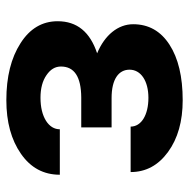

<svg xmlns="http://www.w3.org/2000/svg" viewBox="-16 -562 587 596"><g transform="rotate(90 278.0 -264.5)"><path d="M46.4 -149.4C46.4 -101.6 69.3 -63 114.7 -34.2C160.2 -4.9 218.8 9.8 291.5 9.8C359.4 9.8 414.6 -5.4 458 -35.6C501.5 -65.9 522.9 -106 522.9 -156.2H381.8C381.8 -139.2 373 -124.5 355.5 -113.3C337.4 -102.1 313.5 -96.2 283.7 -96.2C254.9 -96.2 231.4 -102.5 213.9 -114.7C195.8 -127 187 -141.6 187 -159.7C187 -201.2 218.8 -222.2 282.7 -222.7H376V-316.9H284.7C226.1 -316.9 196.8 -338.9 196.8 -372.6C196.8 -407.7 231.4 -431.2 284.2 -431.2C337.4 -431.2 373.5 -409.2 373.5 -376H514.6C514.6 -423.3 493.7 -461.9 452.1 -492.2C410.6 -522.5 356.9 -537.6 291.5 -537.6C218.8 -537.6 161.1 -523.9 119.1 -496.6C76.7 -469.2 55.7 -431.6 55.7 -383.8C55.7 -336.9 89.4 -295.4 146 -272C79.6 -250 46.4 -209.5 46.4 -149.4Z"/></g></svg>

Font: Roboto
Style: Bold
Weight: 700
Designer: Google
Version: Version 2.137; 2017